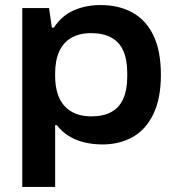

<svg xmlns="http://www.w3.org/2000/svg" viewBox="-20 -559 701 759"><path d="M68 180V-527H174L185 -450H193Q224 -497 271.5 -518Q319 -539 377 -539Q450 -539 503.5 -509.5Q557 -480 586.5 -419Q616 -358 616 -263Q616 -170 586.5 -108.5Q557 -47 505 -17.5Q453 12 385 12Q346 12 312 3.5Q278 -5 251 -22Q224 -39 205 -64H198V180ZM341 -99Q389 -99 420.5 -116.5Q452 -134 467.5 -169Q483 -204 483 -256V-270Q483 -323 467.5 -358Q452 -393 420 -410.5Q388 -428 340 -428Q294 -428 262 -409.5Q230 -391 214 -355.5Q198 -320 198 -269V-259Q198 -221 207 -191Q216 -161 234.5 -140.5Q253 -120 279.5 -109.5Q306 -99 341 -99Z"/></svg>

Font: Archivo SemiBold SemiExpanded
Style: Regular
Weight: 600
Width: 6
Version: Version 2.001